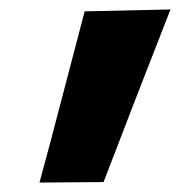

<svg xmlns="http://www.w3.org/2000/svg" viewBox="-20 -713 380 406"><path d="M63.5 -327Q88.5 -418.5 112 -509.5Q135.5 -600 159 -689L340.5 -693Q304.5 -601.5 269.5 -511Q234.5 -420.5 199 -328Z"/></svg>

Font: Heraclito ExtraBold
Style: Italic
Weight: 800
Italic angle: -12°
Designer: Kostas Bartsokas (font) & Cristiano Sobral (main changes)
Foundry: Kostas Bartsokas (font) & Cristiano Sobral (main changes)
Version: Version 1.00;July 8, 2020;FontCreator 13.0.0.2655 64-bit